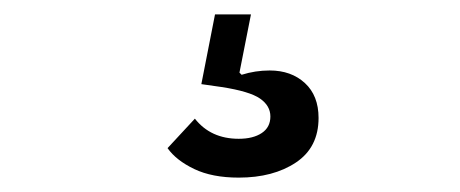

<svg xmlns="http://www.w3.org/2000/svg" viewBox="-20 -40 640 267"><path d="M213 166 251 125Q273 153 312 153Q332 153 344 145Q356 137 356 122Q356 107 341.5 97Q327 87 288 81L260 77L279 -20H329L313 61L316 64Q335 58 355 58Q385 58 404 75.5Q423 93 423 124Q423 165 391.5 186Q360 207 312 207Q275 207 250 195Q225 183 213 166Z"/></svg>

Font: iA Writer Quattro V
Style: Regular
Weight: 400
Designer: Mike Abbink, Paul van der Laan, Pieter van Rosmalen, Oliver Reichenstein
Foundry: Information Architects Inc.
Version: Version 2.000